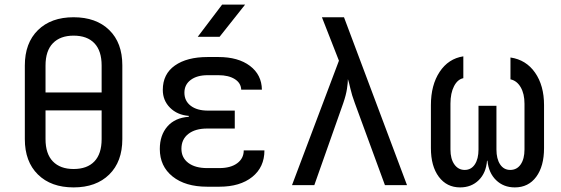

<svg xmlns="http://www.w3.org/2000/svg" viewBox="-20 -805 2440 835"><path d="M300 10Q202 10 145 -46Q88 -102 88 -200V-520Q88 -618 145 -674Q202 -730 300 -730Q398 -730 455 -674.5Q512 -619 512 -521V-200Q512 -102 455 -46Q398 10 300 10ZM178 -403H422V-520Q422 -584 390.5 -617Q359 -650 300 -650Q242 -650 210 -617Q178 -584 178 -520ZM300 -70Q359 -70 390.5 -103Q422 -136 422 -200V-325H178V-200Q178 -136 210 -103Q242 -70 300 -70Z M934 7H881Q786 7 730.5 -37.5Q675 -82 675 -157Q675 -217 708 -255Q741 -293 801 -297V-301Q751 -305 719.5 -336.5Q688 -368 688 -414Q688 -483 740.5 -520Q793 -557 883 -557H930Q1016 -557 1067 -518.5Q1118 -480 1119 -415H1029Q1028 -444 1001 -461Q974 -478 930 -478H883Q837 -478 809.5 -457.5Q782 -437 782 -402Q782 -366 809.5 -345Q837 -324 884 -324H1001V-246H881Q829 -246 799 -222.5Q769 -199 769 -158Q769 -119 799 -96.5Q829 -74 881 -74H934Q983 -74 1011.5 -95Q1040 -116 1040 -151H1130Q1130 -78 1077 -35.5Q1024 7 934 7ZM840 -645 946 -785H1046L935 -645Z M1250 0 1454 -541 1380 -730H1476L1750 0H1654L1523 -357Q1510 -392 1504 -419Q1498 -446 1493 -461Q1493 -446 1489 -419Q1485 -392 1473 -357L1347 0Z M1981 10Q1923 10 1888.5 -36Q1854 -82 1854 -161V-348Q1854 -435 1892 -492.5Q1930 -550 1995 -560V-465Q1970 -460 1954.5 -430Q1939 -400 1939 -354V-155Q1939 -114 1956 -90Q1973 -66 2001 -66Q2029 -66 2045 -90Q2061 -114 2061 -155V-345H2139V-155Q2139 -114 2155 -90Q2171 -66 2199 -66Q2228 -66 2244.5 -90Q2261 -114 2261 -155V-354Q2261 -397 2244.5 -425.5Q2228 -454 2200 -460V-555Q2268 -545 2307 -489Q2346 -433 2346 -348V-161Q2346 -82 2312 -36Q2278 10 2219 10Q2170 10 2137.5 -21.5Q2105 -53 2100 -106H2098Q2094 -53 2062 -21.5Q2030 10 1981 10Z"/></svg>

Font: JetBrains Mono NL
Style: Regular
Weight: 400
Monospace: yes
Designer: Philipp Nurullin, Konstantin Bulenkov
Foundry: JetBrains
Version: Version 2.305; ttfautohint (v1.8.4.7-5d5b)